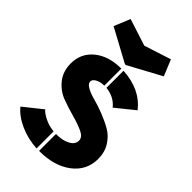

<svg xmlns="http://www.w3.org/2000/svg" viewBox="-219 -796 876 876"><g transform="rotate(45 219.0 -357.5)"><path d="M374 -640 215 -554H209L50 -640L82 -718L212 -676L342 -718ZM212 -418Q187 -418 170 -408.5Q153 -399 153 -386Q153 -372 173.5 -360.5Q194 -349 224.5 -341Q255 -333 291 -319Q327 -305 357.5 -287.5Q388 -270 408.5 -237.5Q429 -205 429 -162Q429 -88 369.5 -42.5Q310 3 212 3V-106Q255 -106 281.5 -120.5Q308 -135 308 -159Q308 -181 279.5 -194.5Q251 -208 210.5 -219Q170 -230 129.5 -245Q89 -260 60.5 -295Q32 -330 32 -382Q32 -447 81.5 -487.5Q131 -528 212 -528ZM196 -107V3Q139 0 88 -22.5Q37 -45 9 -80L98 -151Q108 -138 135.5 -124Q163 -110 196 -107ZM226 -418V-528Q339 -522 399 -446L310 -374Q280 -412 226 -418Z"/></g></svg>

Font: BroshK
Style: Medium
Weight: 500
Designer: gluk
Foundry: gluk
Version: Version 0.60